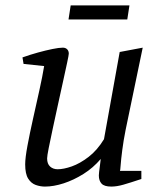

<svg xmlns="http://www.w3.org/2000/svg" viewBox="-20 -681 589 709"><path d="M146 8Q129 8 112 2Q95 -4 84 -21.5Q73 -39 73 -74Q73 -98 81.5 -143.5Q90 -189 102 -242.5Q114 -296 125.5 -348Q137 -400 143 -437L67 -445L63 -469Q91 -479 120 -487Q149 -495 173.5 -500Q198 -505 212 -505Q222 -505 228 -499Q234 -493 234 -483Q234 -478 228 -450Q222 -422 213 -381Q204 -340 194 -294.5Q184 -249 175 -207Q166 -165 160 -135Q154 -105 154 -96Q154 -76 165 -66Q176 -56 193 -56Q215 -56 245 -66.5Q275 -77 307 -101.5Q339 -126 364 -167L422 -489L507 -505L444 -202Q436 -162 431.5 -127Q427 -92 425.5 -71Q424 -50 423 -50H502V-20Q460 -6 435.5 1Q411 8 391 8Q365 8 355 -3Q345 -14 345 -33Q345 -36 346 -46Q347 -56 349 -69.5Q351 -83 352 -94Q324 -61 288 -38.5Q252 -16 215 -4Q178 8 146 8ZM233 -609 241 -661H458L450 -609Z"/></svg>

Font: Manuale
Style: Italic
Weight: 400
Italic angle: -11°
Designer: Eduardo Tunni / Pablo Cosgaya
Foundry: Eduardo Tunni / Pablo Cosgaya
Version: Version 1.002